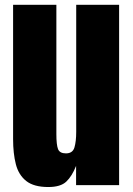

<svg xmlns="http://www.w3.org/2000/svg" viewBox="-20 -752 539 780"><path d="M176.3 7.8Q117.7 7.8 86.7 -16.6Q55.7 -41 44.4 -84.7Q33.2 -128.4 33.2 -187V-732.4H209V-207.5Q209 -163.6 215.8 -146.2Q222.7 -128.9 248 -128.9Q275.4 -128.9 282.5 -153.3Q289.6 -177.7 289.6 -216.3V-732.4H463.9V0H289.1V-78.1Q272.5 -36.1 249.3 -14.2Q226.1 7.8 176.3 7.8Z"/></svg>

Font: webenart
Style: Regular
Weight: 400
Designer: Vernon Adams
Foundry: Vernon Adams
Version: Version 2.116; ttfautohint (v1.8.3)